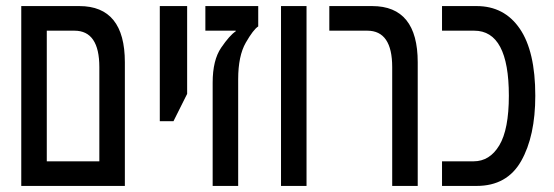

<svg xmlns="http://www.w3.org/2000/svg" viewBox="-20 -612 1822 632"><path d="M391 0V-407Q391 -592 241 -592H50V0ZM134 -511H225Q307 -511 307 -391V-81H134Z M551 -213 596 -303V-592H506V-213Z M764 0V-351Q764 -428 789 -471.5Q814 -515 830 -525V-592H656V-511H756V-509Q736 -496 708 -455Q680 -414 680 -340V0Z M989 0V-592H905V0Z M1355 0V-407Q1355 -592 1205 -592H1064V-511H1189Q1271 -511 1271 -391V0Z M1549 0Q1649 0 1695.5 -82Q1742 -164 1742 -297Q1742 -443 1691 -517.5Q1640 -592 1549 -592H1435V-511H1541Q1655 -511 1655 -297Q1655 -186 1623.5 -133.5Q1592 -81 1539 -81H1435V0Z"/></svg>

Font: Noto Sans Hebrew Extra Condensed
Style: Regular
Weight: 400
Width: 2
Designer: Monotype Design Team
Foundry: Monotype Imaging Inc.
Version: 1.000